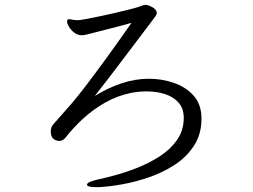

<svg xmlns="http://www.w3.org/2000/svg" viewBox="-20 -741 1040 790"><path d="M376 29Q338 29 338 19Q338 7 385 -3Q409 -8 452 -19.5Q495 -31 543.5 -50Q592 -69 636 -97Q680 -125 708 -164.5Q736 -204 736 -256Q736 -295 714.5 -319Q693 -343 658.5 -354Q624 -365 583 -365Q552 -365 520 -359Q462 -347 412 -318.5Q362 -290 321 -252Q280 -214 249 -174Q238 -161 222 -161Q221 -161 212.5 -163Q204 -165 196.5 -173.5Q189 -182 189 -201Q189 -218 199 -229Q218 -251 235.5 -270.5Q253 -290 275 -315.5Q297 -341 328.5 -382Q360 -423 407 -487Q454 -551 521 -647Q490 -638 441 -625.5Q392 -613 337 -599Q325 -596 316 -596Q300 -596 286 -606.5Q272 -617 264 -630.5Q256 -644 256 -653Q256 -660 261 -662H263Q268 -662 278 -660Q288 -658 301 -658Q308 -658 332.5 -662.5Q357 -667 390.5 -674Q424 -681 458.5 -689Q493 -697 520 -704Q547 -711 557 -715Q571 -721 579 -721Q590 -721 607.5 -711Q625 -701 625 -688Q625 -681 618.5 -672.5Q612 -664 604 -653Q552 -585 493.5 -507Q435 -429 370 -346Q423 -379 479.5 -398Q536 -417 593 -417Q646 -417 695.5 -400Q745 -383 777 -347Q809 -311 809 -253Q809 -189 778.5 -142Q748 -95 699 -63Q650 -31 593 -11.5Q536 8 482 17.5Q428 27 388 29Z"/></svg>

Font: Klee One SemiBold
Style: Regular
Weight: 600
Designer: Fontworks Inc.
Foundry: Fontworks Inc.
Version: Version 1.00;January 12, 2022;FontCreator 13.0.0.2683 64-bit